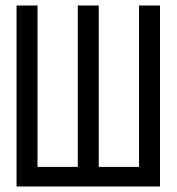

<svg xmlns="http://www.w3.org/2000/svg" viewBox="-20 -676 640 696"><path d="M40 0H560V-656H484V-71H338V-656H262V-71H116V-656H40Z"/></svg>

Font: Hasklig
Style: Regular
Weight: 400
Monospace: yes
Designer: Paul D. Hunt, Teo Tuominen
Foundry: Adobe Systems Incorporated
Version: Version 2.030;PS 1.0;hotconv 16.6.51;makeotf.lib2.5.65220